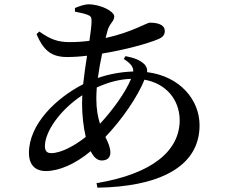

<svg xmlns="http://www.w3.org/2000/svg" viewBox="-20 -819 1040 889"><path d="M290 -555C320 -555 352 -557 383 -561C376 -518 370 -472 365 -429C238 -364 114 -243 114 -111C114 -55 144 -27 192 -27C253 -27 328 -59 400 -119C413 -92 430 -76 451 -76C474 -76 491 -87 491 -113C491 -136 481 -158 468 -185C546 -267 616 -369 649 -450C750 -432 811 -357 812 -263C812 -119 682 -13 427 29L431 50C705 46 904 -40 904 -239C904 -356 814 -466 661 -485C663 -498 659 -509 650 -520C630 -541 599 -552 561 -559L553 -546C584 -526 598 -510 597 -488C538 -486 482 -475 433 -458C438 -495 445 -534 453 -571C559 -588 666 -618 711 -637C734 -646 743 -658 743 -676C743 -700 719 -714 674 -714C659 -714 592 -670 469 -643L477 -674C486 -711 509 -719 509 -743C509 -766 447 -799 389 -799C372 -799 346 -790 327 -782V-765C347 -761 368 -757 384 -751C400 -745 404 -740 404 -722C404 -703 400 -670 394 -630C364 -626 334 -624 303 -624C249 -624 214 -636 162 -673L149 -661C180 -589 215 -555 290 -555ZM587 -454C562 -393 502 -309 443 -246C433 -277 426 -314 426 -363C426 -379 427 -396 428 -414C483 -439 534 -452 587 -454ZM377 -185C324 -143 262 -110 217 -110C197 -110 188 -120 188 -143C188 -208 256 -309 361 -378L360 -340C360 -288 366 -232 377 -185Z"/></svg>

Font: GenKiMin2 TW SB
Style: Regular
Weight: 600
Version: Version 2.100;PS 2.1;hotconv 16.6.51;makeotf.lib2.5.65220 DE